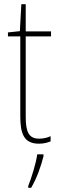

<svg xmlns="http://www.w3.org/2000/svg" viewBox="-20 -677 282 918"><path d="M167 -14C116 -14 103 -49 103 -119V-503H224V-527H103V-657H82L75 -528L18 -522V-503H77V-120C77 -37 95 10 166 10C190 10 206 5 222 -1V-26C208 -19 188 -14 167 -14ZM188 70V61H158C153 102 129 178 115 212V221H129C156 175 176 118 188 70Z"/></svg>

Font: Noto Sans Gujarati Condensed Thin
Style: Regular
Weight: 100
Width: 3
Designer: Jelle Bosma - Monotype Design Team, Universal Thirst
Foundry: Monotype Imaging Inc.
Version: Version 2.106